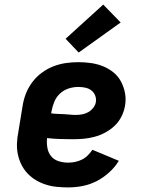

<svg xmlns="http://www.w3.org/2000/svg" viewBox="-20 -809 640 837"><path d="M277 8Q252 8 227 5.5Q202 3 179 -4.5Q156 -12 136 -24Q116 -36 100 -53Q84 -70 73.5 -91Q63 -112 58 -135.5Q53 -159 54 -184Q55 -209 60 -234L78 -344Q82 -372 92 -398.5Q102 -425 119.5 -449Q137 -473 161 -491Q185 -509 212 -519.5Q239 -530 266.5 -534Q294 -538 322 -538Q350 -538 377.5 -534Q405 -530 429.5 -520Q454 -510 474.5 -493.5Q495 -477 507.5 -453.5Q520 -430 525 -403Q530 -376 525 -348Q521 -324 509.5 -301Q498 -278 479.5 -260.5Q461 -243 438.5 -231Q416 -219 391.5 -212.5Q367 -206 343.5 -204Q320 -202 296 -202Q268 -202 240.5 -203Q213 -204 185 -207Q183 -186 186.5 -165Q190 -144 202.5 -128.5Q215 -113 235 -106.5Q255 -100 277 -100Q292 -100 307 -103Q322 -106 336.5 -113Q351 -120 362.5 -131.5Q374 -143 383 -156L498 -108Q481 -80 455.5 -57Q430 -34 400.5 -19Q371 -4 339.5 2Q308 8 277 8ZM310 -308Q324 -308 338 -310.5Q352 -313 364.5 -320Q377 -327 386.5 -339Q396 -351 398 -365Q400 -380 394.5 -393.5Q389 -407 377.5 -415.5Q366 -424 351 -427Q336 -430 321 -430Q301 -430 280 -423.5Q259 -417 242.5 -402Q226 -387 217.5 -367Q209 -347 205 -326L203 -315Q216 -313 229.5 -312.5Q243 -312 256.5 -311.5Q270 -311 283.5 -309.5Q297 -308 310 -308ZM323 -580 266 -640 430 -789 506 -711Z"/></svg>

Font: Iosevka Slab XBdEx
Style: Italic
Weight: 800
Width: 7
Italic angle: -9°
Monospace: yes
Designer: Belleve Invis
Foundry: Belleve Invis
Version: Version 11.1.1; ttfautohint (v1.8.3)